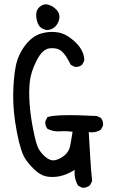

<svg xmlns="http://www.w3.org/2000/svg" viewBox="-20 -862 540 902"><path d="M366 20 347 10Q327 -23 331 -64Q304 -47 275.5 -38Q247 -29 213.5 -31Q180 -33 153 -55.5Q126 -78 102 -111Q78 -144 59.5 -240.5Q41 -337 42 -415Q43 -493 53.5 -548.5Q64 -604 98 -648.5Q132 -693 174.5 -705Q217 -717 256.5 -709Q296 -701 336 -662Q376 -623 376 -577L366 -558Q353 -546 331 -548L312 -558Q289 -606 268 -622.5Q247 -639 213 -635Q179 -631 152 -577.5Q125 -524 120 -478.5Q115 -433 119 -376Q123 -319 135.5 -255.5Q148 -192 158.5 -169Q169 -146 192.5 -125.5Q216 -105 238.5 -109.5Q261 -114 282.5 -131.5Q304 -149 309.5 -176.5Q315 -204 321 -243Q292 -247 260.5 -245Q229 -243 203 -257Q191 -271 193 -292L203 -312Q247 -327 435 -317L454 -308Q466 -294 464 -272L454 -253Q431 -237 397 -241Q401 -177 404 -121.5Q407 -66 413 -12L403 8Q388 21 366 20ZM199 -721Q184 -723 170 -734Q156 -745 151 -778Q146 -811 165 -828.5Q184 -846 206.5 -840Q229 -834 246 -815.5Q263 -797 258.5 -774Q254 -751 238.5 -736Q223 -721 199 -721Z"/></svg>

Font: Kosefont JP
Style: Regular
Weight: 400
Designer: Nozomi Seto 瀬戸のぞみ
Version: Version 3.00;June 19, 2020